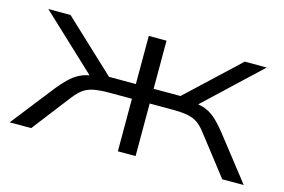

<svg xmlns="http://www.w3.org/2000/svg" viewBox="-71 -644 1176 794"><g transform="rotate(15 517.0 -247.0)"><path d="M16 0 160 -184Q187 -217 209 -236.5Q231 -256 257.5 -266Q284 -276 326 -278L302 -257L49 -494H144L364 -288H479V-494H555V-288H670L890 -494H984L732 -257L708 -278Q747 -276 772 -268.5Q797 -261 820.5 -241.5Q844 -222 874 -184L1018 0H926L797 -166Q778 -191 760.5 -203Q743 -215 718 -220Q693 -225 648 -225H555V0H479V-225H386Q342 -225 316.5 -220Q291 -215 273.5 -203Q256 -191 236 -166L108 0Z"/></g></svg>

Font: Nunito Sans 7pt Expanded Light
Style: Regular
Weight: 300
Width: 7
Designer: Vernon Adams
Foundry: Vernon Adams
Version: Version 3.101;gftools[0.9.27]